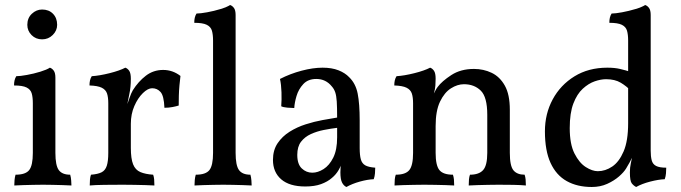

<svg xmlns="http://www.w3.org/2000/svg" viewBox="-20 -737 2718 766"><path d="M37 3Q37 -7 38 -18.5Q39 -30 42 -40Q82 -40 96.5 -58.5Q111 -77 111 -127V-325Q111 -349 106.5 -364.5Q102 -380 86 -388Q70 -396 36 -396Q36 -407 38 -416Q40 -425 45 -433Q60 -433 87.5 -438Q115 -443 141 -451Q167 -459 179 -467Q188 -464 194.5 -455Q201 -446 201 -427V-127Q201 -77 214.5 -58.5Q228 -40 260 -40Q263 -30 264 -17Q265 -4 265 3Q248 2 229 1.5Q210 1 190.5 0.5Q171 0 152 0Q133 0 112.5 0.5Q92 1 73 1.5Q54 2 37 3ZM148 -580Q123 -580 106 -597Q89 -614 89 -638Q89 -665 107 -682Q125 -699 148 -699Q175 -699 191.5 -682Q208 -665 208 -638Q208 -615 190.5 -597.5Q173 -580 148 -580Z M502 -147Q502 -104 511 -81.5Q520 -59 540 -50.5Q560 -42 591 -40Q594 -32 595 -21.5Q596 -11 596 3Q581 2 560.5 1.5Q540 1 517 0.5Q494 0 470 0Q435 0 396.5 0.5Q358 1 338 3Q338 -11 339 -21.5Q340 -32 343 -40Q370 -42 385 -49.5Q400 -57 406 -75.5Q412 -94 412 -127V-227H502ZM502 -293V-214H412V-325L502 -423Q502 -389 496 -361.5Q490 -334 485 -307ZM480 -301Q491 -329 497 -347Q503 -365 510 -377Q532 -412 562 -435Q592 -458 631 -458Q669 -458 700 -434Q698 -418 696 -397Q694 -376 693.5 -355Q693 -334 693 -316Q684 -313 668.5 -310Q653 -307 636 -307Q634 -355 620.5 -370Q607 -385 587 -385Q570 -385 550 -365.5Q530 -346 516 -314Q502 -282 502 -243ZM412 -214V-325Q412 -349 407 -364Q402 -379 386 -387Q370 -395 337 -396Q337 -407 339 -416Q341 -425 346 -433Q377 -435 417 -445Q457 -455 480 -467Q489 -464 495.5 -454.5Q502 -445 502 -423Z M756 3Q756 -7 757 -18.5Q758 -30 761 -40Q801 -40 815.5 -58.5Q830 -77 830 -127V-575Q830 -599 825.5 -614.5Q821 -630 805 -638Q789 -646 755 -646Q755 -657 757 -666Q759 -675 764 -683Q779 -683 806.5 -688Q834 -693 860 -701Q886 -709 898 -717Q907 -714 913.5 -705Q920 -696 920 -677V-127Q920 -77 933.5 -58.5Q947 -40 979 -40Q982 -30 983 -17Q984 -4 984 3Q967 2 948 1.5Q929 1 909.5 0.5Q890 0 871 0Q852 0 831.5 0.5Q811 1 792 1.5Q773 2 756 3Z M1362 9Q1351 4 1344.5 -9Q1338 -22 1338 -50Q1338 -59 1339 -71.5Q1340 -84 1343 -94H1345Q1342 -78 1331.5 -59.5Q1321 -41 1304 -27Q1287 -12 1261 -2.5Q1235 7 1198 7Q1135 7 1102 -21.5Q1069 -50 1069 -99Q1069 -138 1087.5 -165.5Q1106 -193 1135.5 -211.5Q1165 -230 1199.5 -241Q1234 -252 1267 -258Q1300 -264 1325 -268Q1325 -309 1323.5 -332Q1322 -355 1317.5 -368.5Q1313 -382 1304 -392Q1292 -407 1276.5 -414.5Q1261 -422 1242 -422Q1209 -422 1190 -401.5Q1171 -381 1163 -354Q1155 -327 1154 -306Q1143 -306 1126.5 -307.5Q1110 -309 1102 -313Q1104 -338 1103 -369Q1102 -400 1097 -422Q1138 -443 1183.5 -455Q1229 -467 1267 -467Q1304 -467 1330.5 -456.5Q1357 -446 1373 -429Q1399 -404 1407 -363.5Q1415 -323 1415 -256V-146Q1415 -118 1419.5 -101.5Q1424 -85 1437 -77.5Q1450 -70 1477 -68Q1477 -58 1476 -45.5Q1475 -33 1471 -22Q1446 -21 1415.5 -12.5Q1385 -4 1362 9ZM1226 -48Q1248 -48 1271 -62.5Q1294 -77 1309.5 -108Q1325 -139 1325 -189V-227Q1300 -224 1272 -218.5Q1244 -213 1220 -202Q1196 -191 1181 -171.5Q1166 -152 1166 -119Q1166 -82 1184 -65Q1202 -48 1226 -48Z M1628 -214V-325Q1628 -349 1623 -364Q1618 -379 1602 -387Q1586 -395 1553 -396Q1553 -407 1555 -416Q1557 -425 1562 -433Q1593 -435 1633 -445Q1673 -455 1696 -467Q1705 -464 1711.5 -454.5Q1718 -445 1718 -423ZM2014 -127Q2014 -75 2028.5 -57.5Q2043 -40 2073 -40Q2076 -31 2077 -21Q2078 -11 2078 3Q2056 1 2028 0.5Q2000 0 1969 0Q1949 0 1927 0.5Q1905 1 1885.5 1.5Q1866 2 1850 3Q1850 -11 1851 -21.5Q1852 -32 1855 -40Q1891 -40 1907.5 -58.5Q1924 -77 1924 -127V-279Q1924 -350 1898 -375.5Q1872 -401 1831 -401Q1805 -401 1779 -384.5Q1753 -368 1735.5 -331.5Q1718 -295 1718 -234V-127Q1718 -77 1733 -58.5Q1748 -40 1787 -40Q1790 -31 1791 -21Q1792 -11 1792 3Q1778 2 1758 1.5Q1738 1 1716 0.5Q1694 0 1673 0Q1653 0 1631 0.5Q1609 1 1589 1.5Q1569 2 1554 3Q1554 -11 1555 -21.5Q1556 -32 1559 -40Q1598 -40 1613 -58.5Q1628 -77 1628 -127V-325L1718 -423Q1718 -411 1717 -396Q1716 -381 1711 -364Q1714 -369 1717 -375.5Q1720 -382 1726 -390Q1743 -413 1780.5 -437.5Q1818 -462 1871 -462Q1909 -462 1941.5 -446.5Q1974 -431 1994 -395.5Q2014 -360 2014 -299Z M2403 -467Q2432 -467 2453.5 -462Q2475 -457 2500 -449V-372Q2480 -393 2456.5 -407Q2433 -421 2398 -421Q2377 -421 2352.5 -412.5Q2328 -404 2305 -383Q2282 -362 2267.5 -324Q2253 -286 2253 -226Q2253 -162 2272 -124.5Q2291 -87 2317 -70.5Q2343 -54 2365 -54Q2395 -54 2422.5 -72.5Q2450 -91 2468 -133Q2486 -175 2486 -245L2515 -139Q2502 -107 2492.5 -90Q2483 -73 2478 -65Q2469 -50 2449.5 -33Q2430 -16 2402.5 -3.5Q2375 9 2341 9Q2283 9 2241 -14.5Q2199 -38 2176.5 -87Q2154 -136 2154 -213Q2154 -283 2185 -340.5Q2216 -398 2272 -432.5Q2328 -467 2403 -467ZM2576 -136Q2576 -113 2580 -97.5Q2584 -82 2597.5 -75Q2611 -68 2638 -68Q2638 -58 2637 -45.5Q2636 -33 2632 -22Q2607 -21 2574 -12.5Q2541 -4 2518 9Q2508 4 2500.5 -5.5Q2493 -15 2493 -49Q2493 -69 2496.5 -84.5Q2500 -100 2507 -136ZM2576 -575V-127H2486V-575ZM2554 -717Q2563 -714 2569.5 -705Q2576 -696 2576 -677V-538H2486V-575Q2486 -599 2481.5 -614.5Q2477 -630 2461 -638Q2445 -646 2411 -646Q2411 -657 2413 -666Q2415 -675 2420 -683Q2435 -683 2462 -688Q2489 -693 2515.5 -701Q2542 -709 2554 -717Z"/></svg>

Font: Vollkorn
Style: Regular
Weight: 400
Designer: Friedrich Althausen
Foundry: Friedrich Althausen
Version: Version 5.001